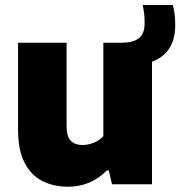

<svg xmlns="http://www.w3.org/2000/svg" viewBox="-20 -714 699 744"><path d="M243.5 9.5Q187.5 9.5 143.8 -12.8Q100 -35 75 -83.8Q50 -132.5 50 -212.5V-548.5H238V-226Q238 -184 254.8 -168Q271.5 -152 299.5 -152Q321 -152 343.5 -161Q366 -170 380.5 -186.5V-548.5H453Q495 -548.5 517.8 -565.5Q540.5 -582.5 540.5 -625Q540.5 -640 539 -656.5Q537.5 -673 533 -694.5H649.5Q655.5 -673.5 657.2 -655Q659 -636.5 659 -617.5Q659 -560 635 -525Q611 -490 569 -475V0H414L401.5 -53.5H394Q332 9.5 243.5 9.5Z"/></svg>

Font: Encode Sans XBd
Style: Regular
Weight: 800
Designer: Multiple Designers
Foundry: Impallari Type
Version: Version 3.002; ttfautohint (v1.8.3) -l 8 -r 50 -G 200 -x 14 